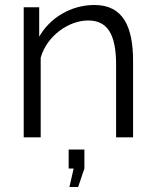

<svg xmlns="http://www.w3.org/2000/svg" viewBox="-20 -550 623 769"><path d="M293 199 318 125V49H255V125H275L258 199ZM513 -305C513 -442 474 -530 358 -530C265 -530 180 -479 137 -403V-521H75V0H143V-319C167 -405 254 -468 333 -468C409 -468 445 -415 445 -291V0H513Z"/></svg>

Font: Raleway Reg
Style: Regular
Weight: 400
Designer: Matt McInerney, Pablo Impallari, Rodrigo Fuenzalida
Foundry: Matt McInerney, Pablo Impallari, Rodrigo Fuenzalida
Version: Version 3.00 July 28, 2015